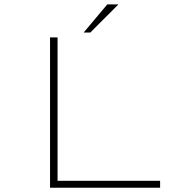

<svg xmlns="http://www.w3.org/2000/svg" viewBox="-20 -874 890 894"><path d="M369.5 -722.5 479.5 -853.5H531.5L400.5 -722.5ZM248 -32H725.5V0H213V-700H248Z"/></svg>

Font: League Mono Wide Thin
Style: Regular
Weight: 100
Width: 8
Designer: Tyler Finck
Foundry: The League of Moveable Type / Tyler Finck
Version: Version 2.210